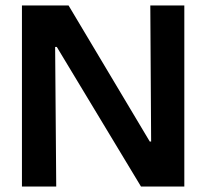

<svg xmlns="http://www.w3.org/2000/svg" viewBox="-20 -680 752 700"><path d="M60 0V-660H230L526 -164H531L528 -660H652V0H494L187 -509H181L185 0Z"/></svg>

Font: Bricolage Grotesque 60pt SemiBold
Style: Regular
Weight: 600
Version: Version 1.001;gftools[0.9.33.dev8+g029e19f]